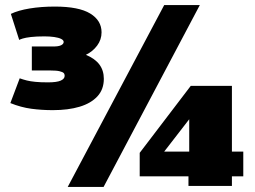

<svg xmlns="http://www.w3.org/2000/svg" viewBox="-20 -736 1011 760"><path d="M21 -328 58 -426Q72 -421 86 -417.5Q100 -414 120 -412Q140 -410 170 -410Q205 -410 220.5 -417Q236 -424 236 -436Q236 -443 232 -447Q228 -451 216 -454Q204 -457 180 -457H106V-552H192Q212 -552 222 -557Q232 -562 232 -570Q232 -577 222 -582Q212 -587 194.5 -589.5Q177 -592 156 -592Q124 -592 102.5 -589.5Q81 -587 70 -583.5Q59 -580 56 -578L23 -681Q52 -695 97.5 -702.5Q143 -710 197 -710Q292 -710 337 -682.5Q382 -655 382 -608Q382 -579 364.5 -555.5Q347 -532 320 -519Q356 -504 373.5 -480.5Q391 -457 391 -424Q391 -382 365.5 -354.5Q340 -327 295 -313.5Q250 -300 189 -300Q145 -300 104 -305.5Q63 -311 21 -328ZM390 4H248L630 -716H771ZM533 -38V-131L735 -396H898V-136H943V-38H898V0H726V-38ZM630 -136H729V-264Z"/></svg>

Font: Georama ExtraCondensed Thin Black
Style: Regular
Weight: 900
Version: Version 1.001